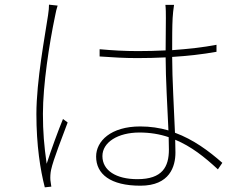

<svg xmlns="http://www.w3.org/2000/svg" viewBox="-20 -779 1040 823"><path d="M227 -755 190 -759C190 -747 189 -733 186 -714C173 -626 136 -433 136 -290C136 -155 153 -50 172 24L200 21C199 14 197 2 196 -7C195 -20 196 -37 199 -51C208 -94 249 -197 270 -254L250 -269C230 -221 198 -133 180 -77C169 -155 164 -213 164 -291C164 -415 191 -591 216 -710C219 -728 223 -742 227 -755ZM703 -191 704 -138C704 -64 676 -11 569 -11C478 -11 419 -48 419 -110C419 -169 485 -211 578 -211C623 -211 665 -204 703 -191ZM726 -758H689C691 -742 691 -720 691 -701L690 -563C651 -561 611 -560 571 -560C513 -560 463 -563 407 -568V-537C465 -533 512 -530 568 -530C609 -530 649 -531 690 -533C690 -444 698 -312 702 -220C664 -231 624 -237 581 -237C455 -237 392 -174 392 -108C392 -33 453 17 582 17C708 17 732 -66 732 -125L731 -180C799 -152 857 -106 914 -53L933 -81C875 -132 809 -181 730 -210C726 -313 718 -440 718 -535C783 -539 847 -546 908 -557V-587C851 -576 786 -569 718 -564C718 -609 718 -668 720 -702C721 -720 723 -737 726 -758Z"/></svg>

Font: Harano Aji Gothic CN ExtraLight
Style: Regular
Weight: 250
Foundry: Masamichi Hosoda
Version: HaranoAjiGothicCN-ExtraLight version 20230610;ttx 4.39.4